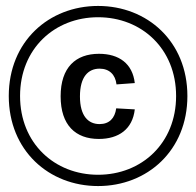

<svg xmlns="http://www.w3.org/2000/svg" viewBox="-20 -688 660 646"><path d="M249 -363.5C249 -430.5 277.5 -457 315 -457C347.5 -457 368 -437.5 372 -404L433.5 -408.5C426 -474 380.5 -507 313 -507C235 -507 184 -461.5 184 -364C184 -266.5 234.5 -220.5 312.5 -220.5C379.5 -220.5 426 -253.5 433.5 -320L371 -323.5C366.5 -290 347.5 -270.5 315 -270.5C277.5 -270.5 249 -297 249 -363.5ZM310 -62C475.5 -62 610.5 -181.5 610.5 -365C610.5 -548.5 475.5 -668 310 -668C144.5 -668 9.5 -548.5 9.5 -365C9.5 -181.5 144.5 -62 310 -62ZM310 -100C163.5 -100 47.5 -206 47.5 -365C47.5 -524 163.5 -630 310 -630C456.5 -630 572.5 -524 572.5 -365C572.5 -206 456.5 -100 310 -100Z"/></svg>

Font: Monaspace Neon
Style: Regular
Weight: 400
Designer: Riley Cran & the Lettermatic Team
Foundry: Lettermatic
Version: Version 1.200 (Monaspace Neon)